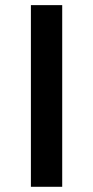

<svg xmlns="http://www.w3.org/2000/svg" viewBox="-20 -717 357 737"><path d="M218.8 0H98.6V-697.3H218.8Z"/></svg>

Font: Estedad-FD SemiBold
Style: Regular
Weight: 600
Designer: Amin Abedi
Version: Version 7.3